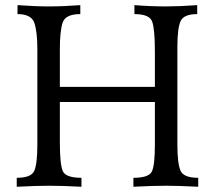

<svg xmlns="http://www.w3.org/2000/svg" viewBox="-20 -713 812 733"><path d="M736.8 0Q660.2 -3.9 614.3 -3.9Q561.5 -3.9 489.3 0V-34.2Q548.8 -34.2 560.1 -58.8Q571.3 -83.5 571.3 -160.6V-323.7H208.5V-169.9Q208.5 -87.4 219.2 -60.8Q230 -34.2 291 -34.2V0Q218.8 -3.9 166 -3.9Q119.6 -3.9 43.9 0V-34.2Q99.6 -34.2 111.1 -61.3Q122.6 -88.4 122.6 -161.1V-525.9Q122.6 -591.8 111.1 -625.5Q99.6 -659.2 46.9 -659.2V-693.4Q114.7 -688.5 166 -688.5Q223.1 -688.5 286.6 -693.4V-659.2Q229.5 -659.2 219 -626.2Q208.5 -593.3 208.5 -524.9V-381.3H571.3V-516.1Q571.3 -601.6 561 -630.4Q550.8 -659.2 493.2 -659.2V-693.4Q555.7 -688.5 614.3 -688.5Q665 -688.5 732.9 -693.4V-659.2Q681.2 -659.2 669.2 -631.8Q657.2 -604.5 657.2 -534.2V-161.1Q657.2 -88.4 669.2 -61.3Q681.2 -34.2 736.8 -34.2Z"/></svg>

Font: Almanac
Style: Regular
Weight: 400
Designer: Eden's Almanac
Version: Version 3.501;March 28, 2021;FontCreator 13.0.0.2683 64-bit